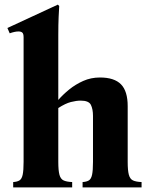

<svg xmlns="http://www.w3.org/2000/svg" viewBox="-20 -810 653 830"><path d="M532 -110Q532 -73 537 -54.5Q542 -36 555 -30Q568 -24 592 -23V0H337V-23Q354 -24 364 -30Q374 -36 378 -54.5Q382 -73 382 -110V-309Q382 -338 373 -356.5Q364 -375 329 -375Q310 -375 286.5 -369Q263 -363 232 -343V-110Q232 -73 237 -54.5Q242 -36 255 -30Q268 -24 292 -23V0H37V-23Q54 -24 64 -30Q74 -36 78 -54.5Q82 -73 82 -110V-649Q82 -664 76.5 -669Q71 -674 60 -674Q52 -674 42.5 -672Q33 -670 22 -666L12 -689L230 -790L236 -784Q235 -769 233.5 -737.5Q232 -706 232 -658V-378Q252 -401 279 -423Q306 -445 339.5 -460Q373 -475 412 -475Q474 -475 503 -445.5Q532 -416 532 -351Z"/></svg>

Font: Bona Nova SC
Style: Bold
Weight: 700
Designer: Mateusz Machalski
Foundry: Capitalics
Version: Version 4.001; ttfautohint (v1.8.4.7-5d5b)